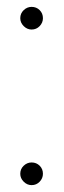

<svg xmlns="http://www.w3.org/2000/svg" viewBox="-20 -534 187 559"><path d="M72 5Q59 5 49 -5Q39 -15 39 -28Q39 -42 49 -51.5Q59 -61 72 -61Q86 -61 95.5 -51.5Q105 -42 105 -28Q105 -15 95.5 -5Q86 5 72 5ZM72 -448Q59 -448 49 -458Q39 -468 39 -481Q39 -495 49 -504.5Q59 -514 72 -514Q86 -514 95.5 -504.5Q105 -495 105 -481Q105 -468 95.5 -458Q86 -448 72 -448Z"/></svg>

Font: DM Sans 20pt Thin
Style: Regular
Weight: 250
Version: Version 4.004;gftools[0.9.30]